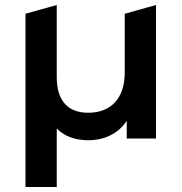

<svg xmlns="http://www.w3.org/2000/svg" viewBox="-20 -554 726 768"><path d="M604 -534 479 -499V-264C479 -157 420 -103 333 -103C253 -103 207 -149 207 -246V-534L82 -499V194H207V-40C237 -9 281 7 334 7C389 7 450 -14 487 -71V0H604Z"/></svg>

Font: Talent
Style: Bold
Weight: 600
Designer: Mike Powis
Version: Version 1.001;hotconv 1.0.109;makeotfexe 2.5.65596